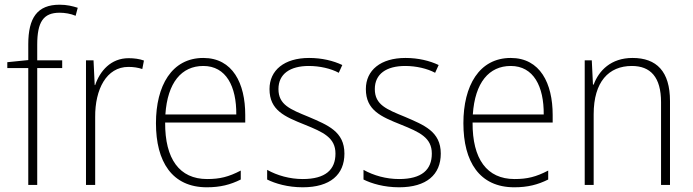

<svg xmlns="http://www.w3.org/2000/svg" viewBox="-20 -878 2942 815"><path d="M244 -589V-622H138V-688C138 -785 164 -824 233 -824C255 -824 280 -820 301 -811L310 -845C288 -852 264 -858 233 -858C138 -858 100 -802 100 -690V-623L11 -614V-589H100V-93H138V-589Z M526 -631C450 -631 404 -576 384 -517H382L377 -622H345V-93H384V-381C383 -499 432 -594 525 -594C547 -594 566 -591 584 -585L591 -621C572 -628 549 -631 526 -631Z M843 -632C709 -632 642 -514 642 -355C642 -192 710 -83 858 -83C915 -83 958 -94 1002 -116V-154C950 -127 913 -118 859 -118C742 -118 680 -203 681 -358H1021V-390C1021 -524 968 -632 843 -632ZM843 -598C940 -598 984 -511 983 -392H682C691 -528 751 -598 843 -598Z M1442 -226C1442 -320 1371 -347 1290 -382C1212 -414 1162 -433 1162 -500C1162 -564 1211 -598 1291 -598C1337 -598 1385 -587 1418 -569L1433 -602C1395 -620 1347 -632 1292 -632C1187 -632 1124 -580 1124 -500C1124 -410 1188 -383 1273 -349C1352 -317 1404 -294 1404 -226C1404 -158 1362 -118 1265 -118C1210 -118 1157 -133 1114 -157V-116C1148 -99 1201 -83 1265 -83C1382 -83 1442 -137 1442 -226Z M1851 -226C1851 -320 1780 -347 1699 -382C1621 -414 1571 -433 1571 -500C1571 -564 1620 -598 1700 -598C1746 -598 1794 -587 1827 -569L1842 -602C1804 -620 1756 -632 1701 -632C1596 -632 1533 -580 1533 -500C1533 -410 1597 -383 1682 -349C1761 -317 1813 -294 1813 -226C1813 -158 1771 -118 1674 -118C1619 -118 1566 -133 1523 -157V-116C1557 -99 1610 -83 1674 -83C1791 -83 1851 -137 1851 -226Z M2148 -632C2014 -632 1947 -514 1947 -355C1947 -192 2015 -83 2163 -83C2220 -83 2263 -94 2307 -116V-154C2255 -127 2218 -118 2164 -118C2047 -118 1985 -203 1986 -358H2326V-390C2326 -524 2273 -632 2148 -632ZM2148 -598C2245 -598 2289 -511 2288 -392H1987C1996 -528 2056 -598 2148 -598Z M2665 -632C2573 -632 2522 -578 2500 -519H2497L2492 -622H2462V-93H2500V-393C2500 -531 2564 -598 2662 -598C2741 -598 2786 -551 2786 -444V-93H2824V-449C2824 -575 2767 -632 2665 -632Z"/></svg>

Font: Noto Sans Kannada UI SemiCondensed ExtraLight
Style: Regular
Weight: 200
Width: 4
Designer: Jelle Bosma - Monotype Design Team
Foundry: Monotype Imaging Inc.
Version: Version 2.005